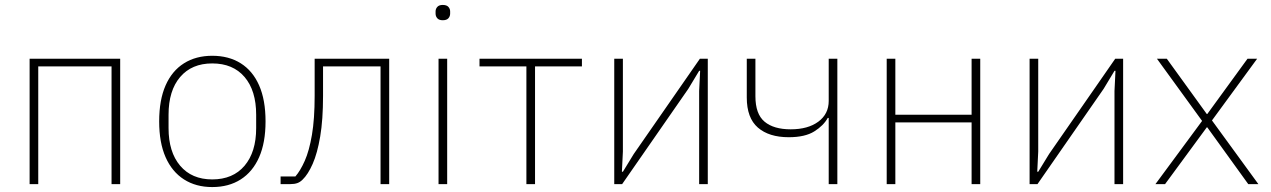

<svg xmlns="http://www.w3.org/2000/svg" viewBox="-20 -746 5150 778"><path d="M100 0V-508H467V0H432V-477H135V0Z M840 12Q774 12 725.5 -19Q677 -50 651 -109Q625 -168 625 -254Q625 -341 651 -400Q677 -459 725.5 -489.5Q774 -520 840 -520Q907 -520 955.5 -489.5Q1004 -459 1030 -400Q1056 -341 1056 -254Q1056 -168 1030 -109Q1004 -50 955.5 -19Q907 12 840 12ZM840 -19Q924 -19 971 -74.5Q1018 -130 1018 -227V-281Q1018 -379 971 -434Q924 -489 840 -489Q757 -489 710 -434Q663 -379 663 -281V-227Q663 -130 710 -74.5Q757 -19 840 -19Z M1117 0V-31H1177Q1197 -54 1215 -94.5Q1233 -135 1244 -199.5Q1255 -264 1255 -358V-508H1557V0H1522V-477H1289V-358Q1289 -261 1277.5 -193Q1266 -125 1247 -82Q1228 -39 1206 -18Q1196 -8 1184.5 -4Q1173 0 1157 0Z M1774 -664Q1759 -664 1752 -672Q1745 -680 1745 -691V-700Q1745 -710 1752 -718Q1759 -726 1774 -726Q1790 -726 1797 -718Q1804 -710 1804 -700V-691Q1804 -680 1797 -672Q1790 -664 1774 -664ZM1757 0V-508H1792V0Z M2113 0V-477H1923V-508H2338V-477H2148V0Z M2469 0V-508H2504V-132L2500 -50H2504L2548 -122L2816 -508H2848V0H2813V-377L2817 -459H2813L2769 -386L2501 0Z M3338 0V-268H3334Q3317 -237 3279.5 -213.5Q3242 -190 3176 -190Q3096 -190 3051 -229Q3006 -268 3006 -351V-508H3041V-356Q3041 -284 3078 -253Q3115 -222 3184 -222Q3254 -222 3296 -253Q3338 -284 3338 -337V-508H3373V0Z M3573 0V-508H3608V-281H3917V-508H3952V0H3917V-250H3608V0Z M4152 0V-508H4187V-132L4183 -50H4187L4231 -122L4499 -508H4531V0H4496V-377L4500 -459H4496L4452 -386L4184 0Z M4662 0 4851 -256 4668 -508H4708L4870 -284H4872L5035 -508H5074L4891 -258L5079 0H5038L4872 -230H4870L4701 0Z"/></svg>

Font: IBM Plex Sans ExtraLight
Style: Regular
Weight: 250
Designer: Mike Abbink, Paul van der Laan, Pieter van Rosmalen
Foundry: Bold Monday
Version: Version 3.201